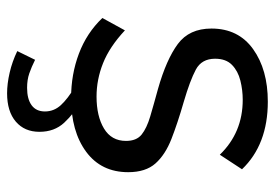

<svg xmlns="http://www.w3.org/2000/svg" viewBox="-134 -436 757 528"><g transform="rotate(90 244.0 -172.5)"><path d="M250 10Q185 10 128 -11.5Q71 -33 30 -76L64 -138Q109 -96 154 -78Q199 -60 246 -60Q300 -60 334 -80.5Q368 -101 368 -141Q368 -170 350.5 -184Q333 -198 301 -207.5Q269 -217 225 -229Q144 -252 101.5 -283.5Q59 -315 59 -376Q59 -450 115.5 -490.5Q172 -531 260 -531Q378 -531 446 -460L406 -399Q345 -462 255 -462Q228 -462 202 -455.5Q176 -449 159 -432.5Q142 -416 142 -386Q142 -349 172 -333Q202 -317 260 -300Q319 -283 362.5 -266Q406 -249 430 -222Q454 -195 454 -147Q454 -73 398 -31.5Q342 10 250 10ZM237 186Q211 186 180.5 179Q150 172 121 158L145 109Q165 119 182.5 125Q200 131 222 131Q253 131 270 118.5Q287 106 287 82Q287 57 269.5 38Q252 19 220 0L252 -23Q293 2 318 29Q343 56 343 97Q343 138 315 162Q287 186 237 186Z"/></g></svg>

Font: Raleway Medium
Style: Regular
Weight: 500
Designer: Matt McInerney, Pablo Impallari, Rodrigo Fuenzalida
Foundry: Matt McInerney, Pablo Impallari, Rodrigo Fuenzalida
Version: Version 4.026